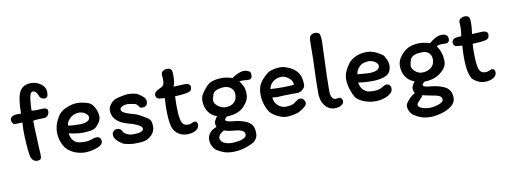

<svg xmlns="http://www.w3.org/2000/svg" viewBox="-69 -1064 4432 1678"><g transform="rotate(-10 2147.5 -225.0)"><path d="M301 -549Q291 -576 279.5 -587.5Q268 -599 252 -599Q242 -599 233.5 -584Q225 -569 221 -537Q214 -471 214 -436Q229 -433 256 -433Q270 -433 292 -435L319 -436Q337 -436 347 -429Q357 -422 357 -406Q357 -383 343 -368Q329 -353 310 -353Q238 -353 213 -346Q213 -286 219 -174Q219 -157 221 -125L225 -48Q227 -19 219.5 -7.5Q212 4 188 4Q144 4 131 -49Q123 -87 118.5 -157.5Q114 -228 114 -282Q114 -310 117 -347Q115 -348 106 -348Q97 -348 93 -347Q63 -345 49 -345Q40 -345 31 -358Q22 -371 22 -388Q22 -398 29 -406.5Q36 -415 46 -419Q61 -427 89 -427H119Q119 -567 150 -622Q180 -674 249 -674Q281 -674 310.5 -661Q340 -648 358.5 -625Q377 -602 377 -573Q377 -542 369 -531.5Q361 -521 346 -521Q332 -521 319 -528Q306 -535 301 -549Z M451 -359Q474 -391 524 -411.5Q574 -432 613 -432Q653 -432 694.5 -421Q736 -410 752 -387Q789 -335 789 -285Q789 -258 777.5 -239Q766 -220 745 -198Q728 -180 691.5 -174Q655 -168 619 -168Q596 -168 563 -172.5Q530 -177 499 -184Q501 -164 509 -145Q517 -126 528 -116Q548 -97 569.5 -92Q591 -87 625 -87Q661 -87 692 -99Q717 -108 733 -108Q752 -108 762 -96.5Q772 -85 772 -67Q772 -42 743 -26Q714 -10 676.5 -2.5Q639 5 616 5Q569 5 525 -12Q481 -29 452 -60Q428 -88 414 -127.5Q400 -167 400 -212Q400 -250 414 -288.5Q428 -327 451 -359ZM538 -315Q520 -296 513.5 -284.5Q507 -273 505 -253Q530 -245 609 -245Q652 -245 675.5 -258Q699 -271 699 -292Q699 -313 673 -330Q647 -347 618 -347Q596 -347 574 -338.5Q552 -330 538 -315Z M1236 -116Q1236 -80 1215 -52.5Q1194 -25 1161 -10Q1138 0 1111.5 2Q1085 4 1048 4Q1028 4 996.5 -2Q965 -8 953 -13Q921 -31 899 -55Q877 -79 877 -104Q877 -124 890 -136Q903 -148 924 -148Q935 -148 945.5 -142.5Q956 -137 960 -130Q971 -104 997 -91Q1023 -78 1050 -78Q1145 -78 1145 -112Q1145 -121 1140.5 -126.5Q1136 -132 1128 -138Q1115 -147 1091.5 -157Q1068 -167 1050 -172Q1009 -181 970 -199Q934 -217 911 -246.5Q888 -276 888 -319Q888 -345 907.5 -370.5Q927 -396 953 -409Q971 -416 1012 -424Q1053 -432 1068 -432Q1091 -432 1118 -427.5Q1145 -423 1159 -413Q1186 -397 1203 -379.5Q1220 -362 1220 -340Q1220 -329 1215 -316.5Q1210 -304 1203 -301Q1188 -294 1168 -294Q1159 -294 1153.5 -299Q1148 -304 1139 -315Q1128 -332 1118 -335Q1106 -338 1083 -342.5Q1060 -347 1052 -347Q1027 -347 1004.5 -337Q982 -327 982 -310Q982 -290 1015 -276Q1036 -266 1061.5 -259Q1087 -252 1093 -250Q1107 -247 1129.5 -236Q1152 -225 1165 -216Q1173 -211 1196.5 -197.5Q1220 -184 1228 -166Q1236 -148 1236 -116Z M1332 -346Q1318 -348 1309.5 -358Q1301 -368 1301 -382Q1301 -389 1304.5 -397Q1308 -405 1315 -411Q1328 -422 1350 -432Q1373 -441 1383 -454Q1393 -467 1393 -503Q1393 -518 1391.5 -529Q1390 -540 1390 -546Q1390 -568 1406 -579Q1422 -590 1443 -590Q1469 -590 1478.5 -577Q1488 -564 1488 -529Q1488 -495 1485 -470.5Q1482 -446 1472 -427Q1486 -427 1518 -429Q1562 -431 1579 -431Q1596 -431 1609 -422.5Q1622 -414 1622 -399Q1622 -378 1613 -368Q1604 -358 1587 -355Q1546 -344 1471 -342Q1469 -303 1469 -257Q1469 -180 1478 -139Q1484 -107 1498.5 -92.5Q1513 -78 1542 -78Q1557 -78 1566.5 -82Q1576 -86 1577 -87Q1589 -94 1599 -94Q1613 -94 1619.5 -85Q1626 -76 1626 -61Q1626 -33 1596 -14.5Q1566 4 1519 4Q1466 4 1429.5 -27.5Q1393 -59 1386 -111Q1376 -158 1376 -243Q1376 -280 1380 -342Z M2113 104Q2113 124 2101.5 144Q2090 164 2078 173Q1983 225 1888 225Q1841 225 1807 213Q1773 201 1743 181Q1723 166 1710.5 139.5Q1698 113 1698 87Q1698 51 1720.5 24Q1743 -3 1781 -15Q1774 -30 1774 -50Q1774 -69 1802 -107Q1754 -123 1726.5 -164Q1699 -205 1699 -260Q1699 -294 1715 -320.5Q1731 -347 1763 -382Q1785 -406 1819 -417Q1853 -428 1904 -428Q1940 -428 1993 -412Q2056 -456 2104 -456Q2116 -456 2131.5 -450Q2147 -444 2155 -438Q2161 -427 2161 -401Q2161 -391 2152.5 -381.5Q2144 -372 2131 -372L2107 -373Q2089 -375 2079 -375Q2068 -375 2046 -373Q2067 -348 2078.5 -320Q2090 -292 2090 -247Q2090 -213 2065 -176Q2040 -139 2006 -118Q1954 -90 1885 -89Q1877 -81 1871.5 -74.5Q1866 -68 1866 -64Q1866 -53 1885 -47Q1904 -41 1943 -38Q1973 -36 2009.5 -25.5Q2046 -15 2067 -2Q2094 17 2103.5 40Q2113 63 2113 104ZM1993 -267Q1993 -302 1968 -324Q1943 -346 1904 -346Q1879 -346 1850.5 -337.5Q1822 -329 1810 -311Q1804 -303 1798 -280.5Q1792 -258 1792 -246Q1792 -229 1806.5 -211.5Q1821 -194 1844.5 -182.5Q1868 -171 1891 -171Q1937 -171 1965 -196Q1993 -221 1993 -267ZM1840 26Q1789 53 1789 85Q1789 115 1820 130.5Q1851 146 1891 146Q1909 146 1940 142Q1971 138 1992 128Q2006 121 2013 114.5Q2020 108 2020 91Q2020 70 1998 59Q1976 48 1954 46Q1899 41 1876.5 36.5Q1854 32 1840 26Z M2311 -407Q2325 -417 2358 -424.5Q2391 -432 2416 -432Q2446 -432 2479.5 -419.5Q2513 -407 2534 -391Q2571 -364 2585 -328.5Q2599 -293 2599 -244Q2599 -223 2575.5 -203.5Q2552 -184 2525 -184L2487 -185Q2458 -185 2404 -183L2383 -182Q2361 -180 2350 -180Q2334 -180 2306 -184Q2310 -137 2341 -110.5Q2372 -84 2408 -84Q2471 -84 2496 -109Q2517 -124 2524 -128Q2531 -132 2546 -132Q2562 -132 2574 -117Q2586 -102 2586 -87Q2586 -70 2565.5 -52.5Q2545 -35 2510 -16Q2491 -8 2458 -2Q2425 4 2403 4Q2368 4 2325 -16.5Q2282 -37 2261 -62Q2240 -87 2224.5 -133Q2209 -179 2209 -229Q2209 -290 2236 -330.5Q2263 -371 2311 -407ZM2512 -261Q2510 -290 2494 -308.5Q2478 -327 2450 -340Q2441 -344 2434 -346Q2427 -348 2418 -348Q2372 -348 2340.5 -323Q2309 -298 2303 -259Q2353 -256 2408 -256Q2479 -256 2512 -261Z M2847 -76Q2857 -76 2866 -77.5Q2875 -79 2884 -79Q2894 -79 2901.5 -69Q2909 -59 2909 -47Q2909 -23 2886.5 -9.5Q2864 4 2826 4Q2799 4 2771.5 -12.5Q2744 -29 2726 -64.5Q2708 -100 2708 -153Q2708 -267 2712 -346Q2717 -440 2717 -583Q2717 -628 2722 -646Q2728 -660 2741.5 -667.5Q2755 -675 2770 -675Q2785 -675 2796.5 -670Q2808 -665 2812 -654Q2816 -642 2817.5 -630.5Q2819 -619 2819 -598Q2819 -557 2816 -519Q2814 -473 2814 -452Q2806 -276 2806 -155Q2806 -117 2817.5 -96.5Q2829 -76 2847 -76Z M3020 -359Q3045 -393 3089 -412.5Q3133 -432 3185 -432Q3225 -432 3262.5 -415.5Q3300 -399 3330 -375Q3334 -368 3344 -349.5Q3354 -331 3358.5 -316Q3363 -301 3363 -285Q3363 -218 3314 -195.5Q3265 -173 3190 -173Q3115 -173 3068 -183Q3070 -164 3078 -145Q3086 -126 3097 -116Q3117 -97 3136.5 -91.5Q3156 -86 3189 -86Q3239 -86 3267 -105Q3293 -122 3307 -122Q3326 -122 3336 -110.5Q3346 -99 3346 -81Q3346 -43 3297.5 -19Q3249 5 3188 5Q3140 5 3093 -12Q3046 -29 3018 -60Q2999 -92 2984 -138Q2969 -184 2969 -226Q2969 -262 2982 -293.5Q2995 -325 3020 -359ZM3107 -320Q3091 -303 3083.5 -289Q3076 -275 3074 -254Q3085 -254 3095 -253Q3105 -252 3114 -251Q3158 -247 3180 -247Q3224 -247 3247.5 -260Q3271 -273 3271 -295Q3271 -316 3244.5 -333Q3218 -350 3189 -350Q3167 -350 3143.5 -342.5Q3120 -335 3107 -320Z M3527 -50Q3527 -69 3555 -107Q3507 -123 3479.5 -164Q3452 -205 3452 -260Q3452 -296 3469 -325.5Q3486 -355 3516 -382Q3567 -428 3657 -428Q3693 -428 3746 -412Q3809 -466 3857 -466Q3887 -466 3900.5 -454.5Q3914 -443 3914 -415Q3914 -404 3905.5 -394.5Q3897 -385 3884 -385L3848 -386Q3814 -386 3799 -373Q3818 -350 3830.5 -314Q3843 -278 3843 -232Q3843 -171 3759 -118Q3707 -90 3638 -89Q3630 -81 3624.5 -74.5Q3619 -68 3619 -64Q3619 -53 3638 -47Q3657 -41 3696 -38Q3725 -36 3761.5 -25.5Q3798 -15 3819 -2Q3845 17 3855.5 39Q3866 61 3866 94Q3866 137 3826.5 166.5Q3787 196 3734 210Q3681 224 3641 224Q3593 224 3559.5 212.5Q3526 201 3496 181Q3475 166 3463 143Q3451 120 3451 95Q3451 75 3481.5 41Q3512 7 3541 -6Q3538 -9 3534 -15Q3527 -30 3527 -50ZM3746 -267Q3746 -303 3725 -324.5Q3704 -346 3666 -346Q3587 -346 3563 -311Q3557 -303 3551 -280.5Q3545 -258 3545 -246Q3545 -229 3557.5 -211.5Q3570 -194 3591 -182.5Q3612 -171 3635 -171Q3682 -171 3714 -196.5Q3746 -222 3746 -267ZM3644 144Q3684 144 3726.5 129.5Q3769 115 3769 91Q3769 56 3707 46Q3639 34 3600 24Q3596 38 3573 60Q3558 75 3551.5 83.5Q3545 92 3545 102Q3545 119 3576.5 131.5Q3608 144 3644 144Z M3972 -346Q3958 -348 3949.5 -358Q3941 -368 3941 -382Q3941 -389 3944.5 -397Q3948 -405 3955 -411Q3968 -424 4025 -424Q4033 -463 4033 -503Q4033 -518 4032 -529Q4031 -540 4031 -546Q4031 -568 4047.5 -579Q4064 -590 4085 -590Q4111 -590 4120.5 -577Q4130 -564 4130 -529Q4130 -477 4121 -427Q4137 -427 4165 -429Q4203 -431 4220 -431Q4237 -431 4249.5 -422.5Q4262 -414 4262 -399Q4262 -360 4227 -353Q4190 -344 4112 -342Q4109 -303 4109 -257Q4109 -185 4118 -139Q4124 -107 4138.5 -92.5Q4153 -78 4182 -78Q4199 -78 4217 -87Q4229 -94 4239 -94Q4253 -94 4259.5 -85Q4266 -76 4266 -61Q4266 -33 4236 -14.5Q4206 4 4159 4Q4130 4 4100.5 -10Q4071 -24 4051 -45Q4048 -48 4040 -68Q4032 -88 4026 -111Q4016 -158 4016 -243Q4016 -280 4020 -342Z"/></g></svg>

Font: Itim
Style: Regular
Weight: 400
Designer: Suppakit Chalermlarp
Version: Version 1.002g